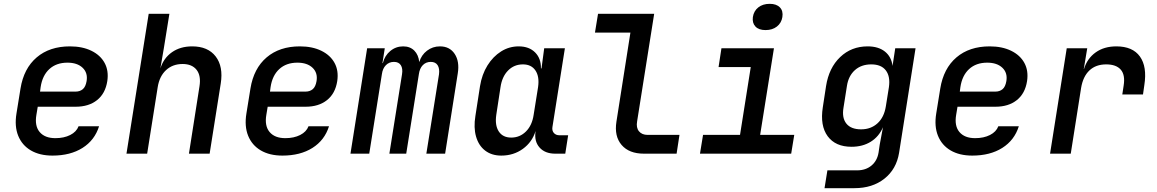

<svg xmlns="http://www.w3.org/2000/svg" viewBox="-20 -802 6040 1002"><path d="M254 10Q187 10 141 -17Q95 -44 75 -93.5Q55 -143 66 -210L87 -340Q104 -445 171.5 -502.5Q239 -560 345 -560Q410 -560 457 -537Q504 -514 526 -473.5Q548 -433 540 -379Q530 -314 486.5 -279.5Q443 -245 375 -245H177L170 -203Q160 -145 187 -113Q214 -81 269 -81Q314 -81 346.5 -97.5Q379 -114 390 -143H497Q474 -70 410.5 -30Q347 10 254 10ZM189 -324H375Q397 -324 412 -336.5Q427 -349 432 -379Q439 -422 411 -448.5Q383 -475 332 -475Q274 -475 237.5 -441.5Q201 -408 192 -347Z M640 0 756 -730H864L835 -550L817 -445Q834 -499 877.5 -529.5Q921 -560 983 -560Q1065 -560 1105.5 -507.5Q1146 -455 1132 -366L1074 0H966L1021 -351Q1030 -407 1006 -437.5Q982 -468 933 -468Q881 -468 846.5 -436Q812 -404 803 -347L748 0Z M1454 10Q1387 10 1341 -17Q1295 -44 1275 -93.5Q1255 -143 1266 -210L1287 -340Q1304 -445 1371.5 -502.5Q1439 -560 1545 -560Q1610 -560 1657 -537Q1704 -514 1726 -473.5Q1748 -433 1740 -379Q1730 -314 1686.5 -279.5Q1643 -245 1575 -245H1377L1370 -203Q1360 -145 1387 -113Q1414 -81 1469 -81Q1514 -81 1546.5 -97.5Q1579 -114 1590 -143H1697Q1674 -70 1610.5 -30Q1547 10 1454 10ZM1389 -324H1575Q1597 -324 1612 -336.5Q1627 -349 1632 -379Q1639 -422 1611 -448.5Q1583 -475 1532 -475Q1474 -475 1437.5 -441.5Q1401 -408 1392 -347Z M1809 0 1896 -550H1988L1976 -473H1978Q1988 -512 2017 -536Q2046 -560 2084 -560Q2120 -560 2142 -538Q2164 -516 2168 -478Q2179 -515 2208.5 -537.5Q2238 -560 2276 -560Q2327 -560 2353 -520.5Q2379 -481 2369 -419L2303 0H2205L2271 -414Q2275 -444 2264 -461.5Q2253 -479 2228 -479Q2203 -479 2186.5 -462Q2170 -445 2166 -415L2100 0H2012L2078 -414Q2083 -444 2072 -461.5Q2061 -479 2036 -479Q2011 -479 1994 -462Q1977 -445 1973 -415L1907 0Z M2596 10Q2546 10 2512 -16Q2478 -42 2464.5 -89Q2451 -136 2461 -197L2485 -352Q2495 -414 2524 -460.5Q2553 -507 2595 -533.5Q2637 -560 2687 -560Q2741 -560 2772.5 -528.5Q2804 -497 2803 -445H2806L2820 -550H2928L2863 -139Q2860 -120 2870.5 -108Q2881 -96 2900 -96H2945L2930 0H2878Q2824 0 2795.5 -32.5Q2767 -65 2775 -117V-118Q2757 -60 2708.5 -25Q2660 10 2596 10ZM2648 -84Q2693 -84 2725 -116Q2757 -148 2765 -203L2788 -347Q2796 -402 2774.5 -434Q2753 -466 2709 -466Q2663 -466 2631.5 -434Q2600 -402 2592 -347L2570 -203Q2562 -148 2583 -116Q2604 -84 2648 -84Z M3341 0Q3263 0 3224 -45.5Q3185 -91 3197 -167L3270 -632H3085L3101 -730H3394L3305 -169Q3299 -136 3314.5 -117Q3330 -98 3360 -98H3526L3511 0Z M3633 0 3649 -98H3842L3898 -452H3730L3745 -550H4019L3947 -98H4125L4109 0ZM3975 -645Q3940 -645 3922.5 -663.5Q3905 -682 3909 -713Q3914 -745 3937.5 -763.5Q3961 -782 3997 -782Q4032 -782 4050 -763.5Q4068 -745 4063 -713Q4058 -682 4034.5 -663.5Q4011 -645 3975 -645Z M4283 180 4298 87H4453Q4498 87 4528 62Q4558 37 4565 -6L4571 -47L4588 -138Q4567 -89 4524.5 -62.5Q4482 -36 4424 -36Q4340 -36 4299.5 -91Q4259 -146 4274 -242L4291 -353Q4306 -448 4364.5 -504Q4423 -560 4508 -560Q4564 -560 4598 -533Q4632 -506 4638 -458L4652 -550H4758L4672 -4Q4658 81 4595.5 130.5Q4533 180 4439 180ZM4474 -127Q4525 -127 4559.5 -158.5Q4594 -190 4603 -247L4619 -347Q4627 -403 4603 -434.5Q4579 -466 4527 -466Q4475 -466 4441.5 -436Q4408 -406 4400 -354L4382 -240Q4373 -187 4397 -157Q4421 -127 4474 -127Z M5054 10Q4987 10 4941 -17Q4895 -44 4875 -93.5Q4855 -143 4866 -210L4887 -340Q4904 -445 4971.5 -502.5Q5039 -560 5145 -560Q5210 -560 5257 -537Q5304 -514 5326 -473.5Q5348 -433 5340 -379Q5330 -314 5286.5 -279.5Q5243 -245 5175 -245H4977L4970 -203Q4960 -145 4987 -113Q5014 -81 5069 -81Q5114 -81 5146.5 -97.5Q5179 -114 5190 -143H5297Q5274 -70 5210.5 -30Q5147 10 5054 10ZM4989 -324H5175Q5197 -324 5212 -336.5Q5227 -349 5232 -379Q5239 -422 5211 -448.5Q5183 -475 5132 -475Q5074 -475 5037.5 -441.5Q5001 -408 4992 -347Z M5460 0 5547 -550H5654L5636 -442H5637Q5654 -497 5698 -528.5Q5742 -560 5806 -560Q5891 -560 5929 -507Q5967 -454 5952 -358L5945 -309H5837L5844 -355Q5853 -411 5829 -438.5Q5805 -466 5753 -466Q5699 -466 5665.5 -434.5Q5632 -403 5622 -343L5568 0Z"/></svg>

Font: JetBrains Mono NL SemiBold
Style: Italic
Weight: 600
Italic angle: -9°
Monospace: yes
Designer: Philipp Nurullin, Konstantin Bulenkov
Foundry: JetBrains
Version: Version 2.305; ttfautohint (v1.8.4.7-5d5b)